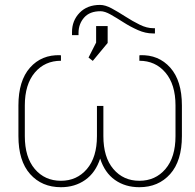

<svg xmlns="http://www.w3.org/2000/svg" viewBox="-20 -759 801 789"><path d="M275.9 -614.7V-627.4Q275.9 -674.3 307.1 -706.5Q338.4 -738.8 391.1 -738.8Q412.6 -738.8 439.2 -724.4Q465.8 -710 495.4 -690.9Q524.9 -671.9 554.2 -657.5Q583.5 -643.1 609.9 -643.1H616.7V-621.6H608.4Q577.6 -621.6 546.9 -635.3Q516.1 -648.9 487.5 -667.2Q459 -685.5 434.8 -699.2Q410.6 -712.9 393.1 -712.9Q348.6 -712.9 325.7 -686.8Q302.7 -660.6 302.7 -623.5V-614.7ZM361.3 -508.8 343.8 -522.5 375 -584V-651.9H422.4V-582.5ZM230.5 10.3Q151.9 10.3 103.8 -43.7Q55.7 -97.7 55.7 -199.7V-325.7Q55.7 -427.2 103.3 -481Q150.9 -534.7 227.5 -532.2L230.5 -531.2V-509.3Q164.1 -509.3 123 -460.7Q82 -412.1 82 -325.7V-199.7Q82 -112.8 123 -64.5Q164.1 -16.1 230.5 -16.1Q295.9 -16.1 337.2 -64.5Q378.4 -112.8 378.4 -199.7V-323.7H404.8V-199.7Q404.8 -112.8 445.8 -64.5Q486.8 -16.1 552.7 -16.1Q618.7 -16.1 659.9 -64.5Q701.2 -112.8 701.2 -199.7V-325.7Q701.2 -412.1 659.9 -460.7Q618.7 -509.3 552.7 -509.3V-531.2L555.7 -532.2Q631.8 -534.7 679.7 -481Q727.5 -427.2 727.5 -325.7V-199.7Q727.5 -97.7 679.2 -43.7Q630.9 10.3 552.7 10.3Q494.6 10.3 452.4 -19.5Q410.2 -49.3 391.6 -107.4Q372.6 -49.3 330.1 -19.5Q287.6 10.3 230.5 10.3Z"/></svg>

Font: Roboto Slab Thin
Style: Regular
Weight: 100
Designer: Google
Version: Version 2.000; ttfautohint (v1.8.1.43-b0c9)